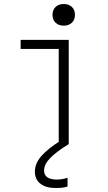

<svg xmlns="http://www.w3.org/2000/svg" viewBox="-20 -719 540 958"><path d="M273 0V-475H83V-520H323V0ZM298 -591Q273 -591 257.5 -605.5Q242 -620 242 -645Q242 -670 257.5 -684.5Q273 -699 298 -699Q323 -699 338.5 -684.5Q354 -670 354 -645Q354 -620 338.5 -605.5Q323 -591 298 -591ZM259 219Q220 219 196.5 207Q173 195 163.5 177Q154 159 154 138Q154 96 187 59Q220 22 279 -15L323 0Q264 36 232 68Q200 100 200 131Q200 149 209 159Q218 169 232.5 173Q247 177 262 177Q277 177 291 174.5Q305 172 317 168V212Q304 216 289.5 217.5Q275 219 259 219Z"/></svg>

Font: M PLUS Code Latin Light
Style: Regular
Weight: 300
Designer: Coji Morishita
Foundry: UNDERFOREST DESIGN
Version: Version 1.002; ttfautohint (v1.8.3)